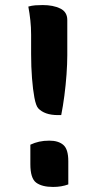

<svg xmlns="http://www.w3.org/2000/svg" viewBox="-20 -730 390 759"><path d="M222 -275H210Q182 -275 162.5 -282Q143 -289 131 -302Q122 -312 116 -344Q110 -376 106.5 -421Q103 -466 103 -516V-593Q103 -622 100 -649.5Q97 -677 92 -704Q106 -708 119.5 -709Q133 -710 149 -710Q190 -710 218 -696.5Q246 -683 246 -651V-512Q246 -478 243 -436Q240 -394 234.5 -352Q229 -310 222 -275ZM250 -1Q223 9 190 9Q146 9 123 -8Q100 -25 100 -81V-158Q117 -166 135 -170Q153 -174 175 -174Q211 -174 230.5 -157Q250 -140 250 -93Z"/></svg>

Font: Recursive Sn Csl St SmB
Style: Regular
Weight: 600
Version: Version 1.079;hotconv 1.0.112;makeotfexe 2.5.65598; ttfautoh